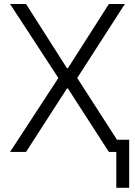

<svg xmlns="http://www.w3.org/2000/svg" viewBox="-20 -747 663 944"><path d="M108 -727.3 309.3 -411.6H313.9L515.3 -727.3H593.8L359.7 -363.6L593.8 0H515.3L313.9 -312.1H309.3L108 0H29.5L267 -363.6L29.5 -727.3ZM615.1 -60V176.5H551.8V-60Z"/></svg>

Font: Inter Zeller Light
Style: Regular
Weight: 300
Designer: Rasmus Andersson; Joe Bland
Foundry: zeller
Version: Version 3.015;git-dec3a8cb1